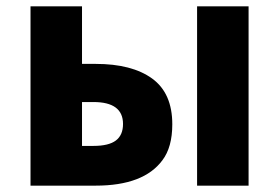

<svg xmlns="http://www.w3.org/2000/svg" viewBox="-20 -584 877 604"><path d="M76 -564H238V-383H281Q395 -383 458.5 -337Q522 -291 522 -193Q522 -121 491 -80Q432 0 281 0H76ZM367 -194Q367 -263 274 -263H238V-125H274Q322 -125 344.5 -142Q367 -159 367 -194ZM600 -564H762V0H600Z"/></svg>

Font: Merged Yaku Han JP ExtraBold
Style: Regular
Weight: 800
Designer: Ryoko NISHIZUKA 西塚涼子 (kana, bopomofo & ideographs); Paul D. Hunt (Latin, Greek & Cyrillic); Sandoll Communications 산돌커뮤니
Foundry: Adobe
Version: Version 2.004